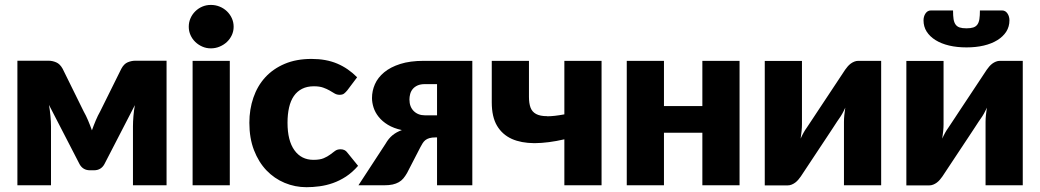

<svg xmlns="http://www.w3.org/2000/svg" viewBox="-20 -772 4334 800"><path d="M674 -519V0H534V-245.5Q534 -264.5 536 -288.5Q538 -312.5 542 -334L415 -88Q401 -62.5 371.5 -62.5H355Q325.5 -62.5 311.5 -88L184 -335Q188 -313 190.2 -289Q192.5 -265 192.5 -245.5V0H52.5V-519H182.5Q198.5 -519 214.2 -512.2Q230 -505.5 241 -485.5L328.5 -308Q338.5 -290.5 347 -270.2Q355.5 -250 363 -229Q370.5 -250 379 -270.2Q387.5 -290.5 397.5 -308L485.5 -485.5Q496.5 -506 512.2 -512.5Q528 -519 544 -519Z M953.5 -660.5Q953.5 -642 946 -625.8Q938.5 -609.5 925.5 -597.2Q912.5 -585 895.2 -577.8Q878 -570.5 858.5 -570.5Q839.5 -570.5 823 -577.8Q806.5 -585 793.8 -597.2Q781 -609.5 773.8 -625.8Q766.5 -642 766.5 -660.5Q766.5 -679.5 773.8 -696Q781 -712.5 793.8 -725Q806.5 -737.5 823 -744.5Q839.5 -751.5 858.5 -751.5Q878 -751.5 895.2 -744.5Q912.5 -737.5 925.5 -725Q938.5 -712.5 946 -696Q953.5 -679.5 953.5 -660.5ZM937.5 -518.5V0H782.5V-518.5Z M1427 -395.5Q1420 -387 1413.5 -382Q1407 -377 1395 -377Q1383.5 -377 1374.2 -382.5Q1365 -388 1353.5 -394.8Q1342 -401.5 1326.5 -407Q1311 -412.5 1288 -412.5Q1259.5 -412.5 1238.8 -402Q1218 -391.5 1204.5 -372Q1191 -352.5 1184.5 -324.2Q1178 -296 1178 -260.5Q1178 -186 1206.8 -146Q1235.5 -106 1286 -106Q1313 -106 1328.8 -112.8Q1344.5 -119.5 1355.5 -127.8Q1366.5 -136 1375.8 -143Q1385 -150 1399 -150Q1417.5 -150 1427 -136.5L1472 -81Q1448 -53.5 1421.5 -36.2Q1395 -19 1367.2 -9.2Q1339.5 0.5 1311.5 4.2Q1283.5 8 1257 8Q1209.5 8 1166.2 -10Q1123 -28 1090.2 -62.2Q1057.5 -96.5 1038.2 -146.5Q1019 -196.5 1019 -260.5Q1019 -316.5 1035.8 -365.2Q1052.5 -414 1085.2 -449.8Q1118 -485.5 1166.2 -506Q1214.5 -526.5 1278 -526.5Q1339 -526.5 1385 -507Q1431 -487.5 1468 -450Z M1948 -518.5V0H1801V-199.5H1795.5Q1779.5 -199.5 1769.2 -196.5Q1759 -193.5 1752.2 -188Q1745.5 -182.5 1741 -175.2Q1736.5 -168 1732 -159.5L1676 -51Q1668.5 -38 1660.5 -28.5Q1652.5 -19 1641.5 -12.8Q1630.5 -6.5 1615.8 -3.2Q1601 0 1580.5 0H1473.5L1586.5 -173Q1599 -195 1615.5 -208.5Q1632 -222 1654.5 -230Q1620 -237.5 1596.2 -252Q1572.5 -266.5 1557.8 -285Q1543 -303.5 1536.5 -324Q1530 -344.5 1530 -363.5Q1530 -393.5 1542.2 -421.2Q1554.5 -449 1580.8 -470.8Q1607 -492.5 1647.8 -505.5Q1688.5 -518.5 1746 -518.5ZM1801 -291.5V-421.5H1750.5Q1732 -421.5 1719.5 -415.8Q1707 -410 1699.5 -400.8Q1692 -391.5 1689 -380Q1686 -368.5 1686 -357.5Q1686 -327 1704 -309.2Q1722 -291.5 1750.5 -291.5Z M2486.5 -518.5V0H2331.5V-191.5Q2264.5 -176 2208.5 -175.5Q2207 -175.5 2205.5 -175.5Q2151.5 -176 2113 -193Q2073 -211 2051 -248Q2029 -285 2029 -345.5V-518.5H2184V-368.5Q2184 -341.5 2190.5 -323.8Q2197 -306 2213.8 -297Q2230.5 -288 2259 -288Q2260 -288 2260.5 -287.5Q2288.5 -287.5 2331.5 -295.5V-518.5Z M3061.5 -518.5V0H2906.5V-219H2746.5V0H2591.5V-518.5H2746.5V-330H2906.5V-518.5Z M3651.5 -518.5V0H3496.5V-264Q3496.5 -277 3498 -292.2Q3499.5 -307.5 3502 -323.5Q3490 -296.5 3476.5 -278Q3475.5 -277 3468.2 -266Q3461 -255 3449.8 -237.8Q3438.5 -220.5 3424.2 -199Q3410 -177.5 3395 -155Q3360 -102.5 3316.5 -36.5Q3312 -30 3306.2 -23.2Q3300.5 -16.5 3293.5 -11.2Q3286.5 -6 3278.5 -2.8Q3270.5 0.5 3261.5 0.5H3166.5V-518H3321.5V-254Q3321.5 -241.5 3320 -226Q3318.5 -210.5 3316 -194.5Q3328 -221.5 3341.5 -240Q3342 -241 3349.5 -252Q3357 -263 3368.2 -280.2Q3379.5 -297.5 3393.8 -319Q3408 -340.5 3423 -363Q3458 -415.5 3501.5 -481.5Q3506 -488 3511.8 -494.8Q3517.5 -501.5 3524.5 -506.8Q3531.5 -512 3539.5 -515.2Q3547.5 -518.5 3556.5 -518.5Z M4241.5 -518.5V0H4086.5V-264Q4086.5 -277 4088 -292.2Q4089.5 -307.5 4092 -323.5Q4080 -296.5 4066.5 -278Q4065.5 -277 4058.2 -266Q4051 -255 4039.8 -237.8Q4028.5 -220.5 4014.2 -199Q4000 -177.5 3985 -155Q3950 -102.5 3906.5 -36.5Q3902 -30 3896.2 -23.2Q3890.5 -16.5 3883.5 -11.2Q3876.5 -6 3868.5 -2.8Q3860.5 0.5 3851.5 0.5H3756.5V-518H3911.5V-254Q3911.5 -241.5 3910 -226Q3908.5 -210.5 3906 -194.5Q3918 -221.5 3931.5 -240Q3932 -241 3939.5 -252Q3947 -263 3958.2 -280.2Q3969.5 -297.5 3983.8 -319Q3998 -340.5 4013 -363Q4048 -415.5 4091.5 -481.5Q4096 -488 4101.8 -494.8Q4107.5 -501.5 4114.5 -506.8Q4121.5 -512 4129.5 -515.2Q4137.5 -518.5 4146.5 -518.5ZM4007 -654Q4024 -654 4035 -657.5Q4046 -661 4052.2 -669.5Q4058.5 -678 4060.8 -692.2Q4063 -706.5 4063 -728.5H4155Q4163 -728.5 4168.8 -724.8Q4174.5 -721 4178.2 -715.2Q4182 -709.5 4184 -702.2Q4186 -695 4186 -687.5Q4186 -661 4172.8 -640.2Q4159.5 -619.5 4135.8 -604.8Q4112 -590 4079.2 -582.2Q4046.5 -574.5 4007 -574.5Q3967.5 -574.5 3934.8 -582.2Q3902 -590 3878.2 -604.8Q3854.5 -619.5 3841.2 -640.2Q3828 -661 3828 -687.5Q3828 -695 3830 -702.2Q3832 -709.5 3835.8 -715.2Q3839.5 -721 3845.2 -724.8Q3851 -728.5 3859 -728.5H3951Q3951 -706.5 3953.2 -692.2Q3955.5 -678 3961.8 -669.5Q3968 -661 3978.8 -657.5Q3989.5 -654 4007 -654Z"/></svg>

Font: Lato
Style: Regular
Weight: 900
Designer: Lukasz Dziedzic with Adam Twardoch and Botio Nikoltchev
Foundry: tyPoland Lukasz Dziedzic
Version: Version 2.010; 2014-09-01; http://www.latofonts.com/; ttfaut